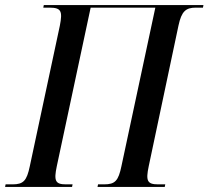

<svg xmlns="http://www.w3.org/2000/svg" viewBox="-48 -734 819 754"><path d="M-28 0H235L237 -10H211C169 -10 163 -24 175 -81L308 -704H562L429 -82C417 -24 404 -10 361 -10H337L335 0H599L601 -10H573C530 -10 524 -24 536 -81L653 -634C665 -690 682 -704 721 -704H749L751 -714H124L122 -704H146C193 -704 198 -690 187 -633L69 -81C57 -24 44 -10 1 -10H-26Z"/></svg>

Font: Noto Serif Display Condensed Medium
Style: Italic
Weight: 500
Width: 3
Italic angle: -12°
Designer: Monotype Design Team
Foundry: Monotype Imaging Inc.
Version: Version 2.009